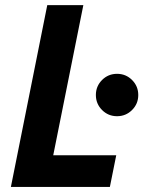

<svg xmlns="http://www.w3.org/2000/svg" viewBox="-20 -740 587 760"><path d="M23.1 0 167.1 -719.7H309.9L190.7 -125.3H440.1L414.9 0ZM443.3 -280Q408.4 -280 383.9 -304.6Q359.5 -329.1 359.5 -364Q359.5 -398.9 384 -423.4Q408.5 -447.8 443.4 -447.8Q478.3 -447.8 502.8 -423.3Q527.3 -398.8 527.3 -363.9Q527.3 -329 502.7 -304.5Q478.2 -280 443.3 -280Z"/></svg>

Font: Reddit Sans
Style: Italic
Weight: 400
Italic angle: -11.25°
Designer: Stephen Hutchings
Version: Version 1.013